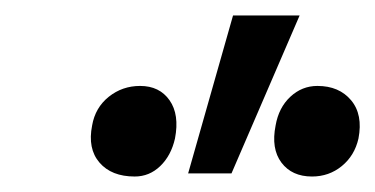

<svg xmlns="http://www.w3.org/2000/svg" viewBox="-20 -731 485 248"><path d="M223 -507 281 -711H367L279 -507ZM154 -503Q124 -503 108.5 -521Q93 -539 99 -569Q103 -592 120.5 -606Q138 -620 161 -620Q186 -620 199 -601.5Q212 -583 206 -552Q201 -530 187 -516.5Q173 -503 154 -503ZM383 -503Q357 -503 343.5 -521Q330 -539 336 -569Q340 -592 355 -606Q370 -620 390 -620Q418 -620 433.5 -601.5Q449 -583 443 -552Q438 -530 421.5 -516.5Q405 -503 383 -503Z"/></svg>

Font: Ysabeau Office SemiBold
Style: Italic
Weight: 600
Italic angle: -12°
Designer: Christian Thalmann (Catharsis Fonts)
Version: Version 2.001;gftools[0.9.30]; featfreeze: tnum,lnum,ss02